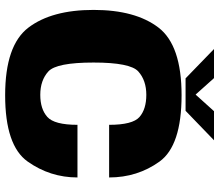

<svg xmlns="http://www.w3.org/2000/svg" viewBox="-73 -775 852 746"><g transform="rotate(90 353.0 -402.0)"><path d="M350 4Q545.5 4 607.5 -83.2Q669.5 -170.5 669.5 -277H465Q465 -187 434.2 -159.8Q403.5 -132.5 348.5 -132.5Q292 -132.5 257.5 -164Q223 -195.5 223 -339.5Q223 -482.5 257.8 -513.5Q292.5 -544.5 348.5 -544.5Q404 -544.5 434.5 -518Q465 -491.5 465 -400H669.5Q669.5 -510 607.8 -595.8Q546 -681.5 350 -681.5Q156 -681.5 87.2 -591.8Q18.5 -502 18.5 -339.5Q18.5 -177 87.2 -86.5Q156 4 350 4ZM284.5 -697H410.5L525 -807.5H412L347.5 -736L283.5 -807.5H170.5Z"/></g></svg>

Font: Anybody Thin ExtraBold
Style: Regular
Weight: 800
Version: Version 1.113;gftools[0.9.25]